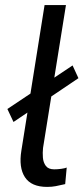

<svg xmlns="http://www.w3.org/2000/svg" viewBox="-20 -725 329 754"><path d="M165 9Q103 9 78 -29Q53 -67 64 -134L155 -705H239L149 -144Q147 -125 148.5 -106Q150 -87 160 -73.5Q170 -60 193 -60Q206 -60 220.5 -62Q235 -64 242 -67L236 -2Q214 3 199 6Q184 9 165 9ZM33 -246 9 -297 265 -468 288 -418Z"/></svg>

Font: Nunito Sans 7pt Condensed
Style: Italic
Weight: 400
Width: 3
Italic angle: -9°
Designer: Vernon Adams
Foundry: Vernon Adams
Version: Version 3.101;gftools[0.9.27]